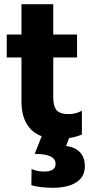

<svg xmlns="http://www.w3.org/2000/svg" viewBox="-20 -644 441 912"><path d="M383 146Q383 196 342.5 222Q302 248 231 248Q200 248 172 244.5Q144 241 129 235L130 158Q140 164 156.5 167.5Q173 171 189 171Q244 171 244 134Q244 87 145 87L178 3Q130 -15 106 -57Q82 -99 82 -161V-371H12V-480H82V-624H233V-480H346V-371H233V-181Q233 -139 249 -120.5Q265 -102 306 -102Q339 -102 369 -118V-5Q344 6 308 12L294 49Q337 55 360 79.5Q383 104 383 146Z"/></svg>

Font: Prompt SemiBold
Style: Regular
Weight: 600
Designer: Katatrad Team
Foundry: CadsonDemak
Version: Version 1.000